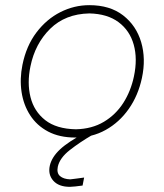

<svg xmlns="http://www.w3.org/2000/svg" viewBox="-20 -524 637 744"><path d="M272 9Q210.5 9 166.5 -14.2Q122.5 -37.5 96.8 -77.5Q71 -117.5 63.5 -168Q56 -218.5 67 -273Q82 -346.5 121.2 -398.2Q160.5 -450 214 -477Q267.5 -504 326 -504Q406 -504 457 -464.5Q508 -425 527 -360.8Q546 -296.5 530 -222Q515.5 -154 479 -102Q442.5 -50 389.5 -20.5Q336.5 9 272 9ZM274 -23Q336.5 -24.5 382.5 -52Q428.5 -79.5 457.8 -125.2Q487 -171 499 -228Q513.5 -296 498.2 -350.8Q483 -405.5 439.5 -438Q396 -470.5 326 -472Q233 -470 174.5 -412.5Q116 -355 98 -267Q84.5 -202.5 98.2 -147.5Q112 -92.5 155.2 -58.5Q198.5 -24.5 274 -23ZM251 200Q207.5 200 186.5 176.2Q165.5 152.5 173 118Q180.5 85 212.5 55Q244.5 25 311 -10L313 -20H329L336 0Q289.5 27 250.5 57.5Q211.5 88 204 122Q199 146.5 212.5 158.2Q226 170 252 171Q265 169.5 278 167.8Q291 166 306 164L300 195Q284.5 197 271.5 198.5Q258.5 200 251 200Z"/></svg>

Font: Commissioner Loud Thin
Style: Italic
Weight: 100
Italic angle: -12°
Designer: Kostas Bartsokas
Foundry: Kostas Bartsokas
Version: Version 1.000; ttfautohint (v1.8.3)